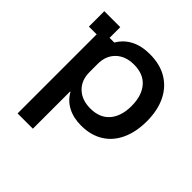

<svg xmlns="http://www.w3.org/2000/svg" viewBox="-187 -658 1006 1006"><g transform="rotate(45 316.0 -155.0)"><path d="M90 200V-385.8H32.5V-500H150.8V-420.8H185.8Q210.8 -464.2 255 -487.1Q299.2 -510 360.8 -510Q436.7 -510 489.6 -477.9Q542.5 -445.8 570.4 -387.5Q598.3 -329.2 598.3 -250Q598.3 -170.8 571.2 -112.1Q544.2 -53.3 492.9 -21.7Q441.7 10 370 10Q313.3 10 271.2 -12.1Q229.2 -34.2 206.7 -75H203.3V200ZM340.8 -87.5Q410.8 -87.5 447.9 -130.8Q485 -174.2 485 -250Q485 -325.8 447.9 -369.2Q410.8 -412.5 340.8 -412.5Q278.3 -412.5 240.8 -376.7Q203.3 -340.8 203.3 -280V-220Q203.3 -159.2 240.8 -123.3Q278.3 -87.5 340.8 -87.5Z"/></g></svg>

Font: Funnel Display Light Medium
Style: Regular
Weight: 500
Version: Version 1.000